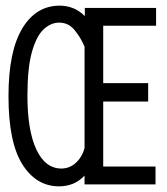

<svg xmlns="http://www.w3.org/2000/svg" viewBox="-20 -652 590 679"><path d="M189 7Q108 7 59 -71Q10 -149 10 -312Q10 -470 58.5 -551Q107 -632 191 -632Q215 -632 237.5 -623.5Q260 -615 280 -595V-624H532V-561H345V-358H504V-293H345V-63H530V0H279V-31Q260 -11 237.5 -2Q215 7 189 7ZM197 -56Q226 -56 248 -76Q270 -96 279 -128V-487Q265 -520 243.5 -546Q222 -572 189 -572Q160 -572 134.5 -548.5Q109 -525 93 -468.5Q77 -412 77 -313Q77 -191 108.5 -123.5Q140 -56 197 -56Z"/></svg>

Font: Inconsolata SemiExpanded
Style: Regular
Weight: 400
Width: 6
Monospace: yes
Designer: Raph Levien, Cyreal, Brenton Simpson
Foundry: Raph Levien, Cyreal, Google
Version: Version 3.000; ttfautohint (v1.8.2.53-6de2)